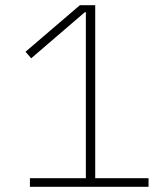

<svg xmlns="http://www.w3.org/2000/svg" viewBox="-20 -718 640 738"><path d="M95 0V-33H310V-671H306L100 -494L78 -519L287 -698H346V-33H551V0Z"/></svg>

Font: IBM Plex Mono ExtraLight
Style: Regular
Weight: 200
Monospace: yes
Designer: Mike Abbink, Paul van der Laan, Pieter van Rosmalen
Foundry: Bold Monday
Version: Version 2.3